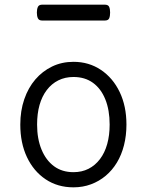

<svg xmlns="http://www.w3.org/2000/svg" viewBox="-20 -784 629 823"><path d="M295 19Q227 19 175.5 -15.5Q124 -50 95.5 -110.5Q67 -171 67 -250Q67 -309 84 -358.5Q101 -408 131.5 -443.5Q162 -479 203.5 -499Q245 -519 295 -519Q361 -519 412.5 -484.5Q464 -450 493 -389.5Q522 -329 522 -250Q522 -203 511.5 -161.5Q501 -120 481 -87Q461 -54 433 -30.5Q405 -7 370 6Q335 19 295 19ZM295 -46Q331 -46 359.5 -60.5Q388 -75 408.5 -102Q429 -129 439.5 -166.5Q450 -204 450 -250Q450 -312 431.5 -358Q413 -404 378.5 -429Q344 -454 295 -454Q259 -454 230 -439.5Q201 -425 180.5 -398Q160 -371 149.5 -334Q139 -297 139 -250Q139 -189 158 -143Q177 -97 211.5 -71.5Q246 -46 295 -46ZM161 -696Q147 -696 142.5 -705.5Q138 -715 138 -730Q138 -745 142.5 -754.5Q147 -764 161 -764H429Q444 -764 448 -754.5Q452 -745 452 -730Q452 -715 448 -705.5Q444 -696 429 -696Z"/></svg>

Font: Playwrite BE WAL Light
Style: Regular
Weight: 300
Version: Version 1.002